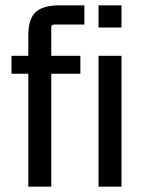

<svg xmlns="http://www.w3.org/2000/svg" viewBox="-20 -699 539 719"><path d="M172 0H86V-423H23V-490H86V-566Q86 -629 114.5 -654.5Q143 -680 209 -679H296V-607H182Q172 -607 172 -597V-490H281V-423H172ZM435 -596H349V-679H435ZM435 0H349V-490H435Z"/></svg>

Font: Gemunu Libre Medium
Style: Regular
Weight: 500
Designer: Puspanada Ekanayake, Sola Matas, Pathum Egodawatta, Kosala Senevirathne
Foundry: mooniak
Version: Version 1.100